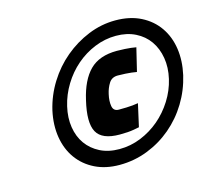

<svg xmlns="http://www.w3.org/2000/svg" viewBox="-83 -798 795 727"><g transform="rotate(-15 314.5 -434.5)"><path d="M108 -433Q121 -489 151.5 -538Q182 -587 225 -623Q268 -659 319.5 -680Q371 -701 426 -701Q483 -701 525.5 -679.5Q568 -658 593.5 -621Q619 -584 626 -536Q633 -488 621 -434Q608 -378 578.5 -329.5Q549 -281 506.5 -245Q464 -209 411.5 -188.5Q359 -168 301 -168Q247 -168 205.5 -188.5Q164 -209 138 -245Q112 -281 104 -329.5Q96 -378 108 -433ZM166 -434Q156 -391 162 -353Q168 -315 188 -287Q208 -259 240.5 -242.5Q273 -226 316 -226Q360 -226 400.5 -242.5Q441 -259 474 -287Q507 -315 531 -353Q555 -391 565 -434Q575 -477 568.5 -515.5Q562 -554 542 -582.5Q522 -611 489 -627.5Q456 -644 413 -644Q370 -644 329.5 -627.5Q289 -611 256 -582.5Q223 -554 199.5 -515.5Q176 -477 166 -434ZM408 -287Q398 -285 387 -283Q376 -281 362 -280Q348 -279 331 -279Q262 -279 241.5 -316.5Q221 -354 241 -438Q258 -513 295.5 -550.5Q333 -588 402 -588Q419 -588 433 -587Q447 -586 457 -585Q468 -583 477 -582L455 -491Q446 -492 435 -494Q425 -495 411.5 -496Q398 -497 381 -497Q358 -497 346.5 -479Q335 -461 330 -438Q324 -412 327.5 -391.5Q331 -371 352 -371Q369 -371 382 -371.5Q395 -372 406 -373Q417 -374 428 -376Z"/></g></svg>

Font: Panefresco 750wt
Style: Italic
Weight: 750
Foundry: Campivisivi & Chank Co
Version: Version 1.000